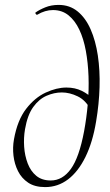

<svg xmlns="http://www.w3.org/2000/svg" viewBox="-20 -749 449 783"><path d="M164 14Q122 14 95 -4Q68 -22 53.5 -51Q39 -80 35 -114Q31 -148 37 -181Q51 -259 86.5 -305Q122 -351 166.5 -371.5Q211 -392 251 -392Q286 -392 313.5 -378.5Q341 -365 363 -342L350 -301Q330 -340 297 -356Q264 -372 232 -372Q201 -372 170 -358.5Q139 -345 115.5 -312.5Q92 -280 82 -222Q76 -187 78.5 -150.5Q81 -114 93 -82.5Q105 -51 128 -32Q151 -13 187 -13Q235 -13 269 -60Q303 -107 323 -214Q333 -268 338 -325.5Q343 -383 341 -438Q339 -493 330 -542Q321 -591 303.5 -628Q286 -665 259.5 -686.5Q233 -708 196 -708Q164 -708 132 -689Q128 -688 125.5 -692.5Q123 -697 125 -698Q140 -709 164.5 -719Q189 -729 219 -729Q264 -729 296.5 -702.5Q329 -676 349.5 -629.5Q370 -583 379 -522.5Q388 -462 386 -393.5Q384 -325 372 -254Q358 -169 328.5 -109Q299 -49 257.5 -17.5Q216 14 164 14Z"/></svg>

Font: Cormorant Light
Style: Italic
Weight: 300
Italic angle: -10°
Designer: Christian Thalmann (Catharsis Fonts)
Foundry: Catharsis Fonts
Version: Version 4.000